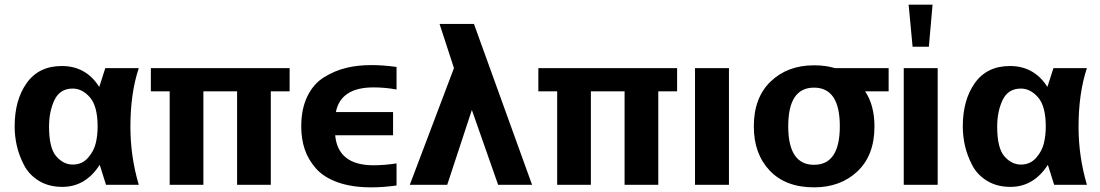

<svg xmlns="http://www.w3.org/2000/svg" viewBox="-20 -795 4734 826"><path d="M43 -251Q43 -365 95 -438Q147 -511 246 -511Q350 -511 407 -421L433 -502H577Q541 -394 541 -249Q541 -122 577 0H436L409 -86Q348 9 248 9Q190 9 147.5 -17Q105 -43 83.5 -84.5Q62 -126 52.5 -167.5Q43 -209 43 -251ZM400 -250Q400 -338 367 -376Q334 -414 293 -414Q238 -414 214.5 -365Q191 -316 191 -250Q191 -158 222 -122.5Q253 -87 293 -87Q333 -87 358.5 -116Q384 -145 392 -179Q400 -213 400 -250Z M1226 -402H1145V0H1000V-402H855V0H710V-402H629V-502H1226Z M1422 -213Q1434 -84 1587 -84Q1633 -84 1686 -92V3Q1628 11 1577 11Q1494 11 1433.5 -10.5Q1373 -32 1339.5 -70Q1306 -108 1291 -152.5Q1276 -197 1276 -251Q1276 -327 1302.5 -381Q1329 -435 1374.5 -463Q1420 -491 1469.5 -503Q1519 -515 1577 -515Q1628 -515 1686 -507V-410Q1637 -419 1587 -419Q1446 -419 1425 -313H1671V-213Z M2269 0H2123L2010 -322L1904 0H1743L1933 -502L1871 -692H2019Z M2893 -402H2812V0H2667V-402H2522V0H2377V-402H2296V-502H2893Z M3116 0H2970V-502H3116Z M3482 -514Q3509 -514 3529.5 -511Q3550 -508 3560 -505Q3570 -502 3572 -502H3803V-402H3702Q3742 -342 3742 -251Q3742 -127 3669 -58Q3596 11 3482 11Q3360 11 3291.5 -61Q3223 -133 3223 -251Q3223 -375 3295.5 -444.5Q3368 -514 3482 -514ZM3371 -252Q3371 -86 3482 -86Q3593 -86 3593 -252Q3593 -418 3482 -418Q3371 -418 3371 -252Z M3992 -775 3976 -594H3906L3889 -775ZM4014 0H3868V-502H4014Z M4122 -251Q4122 -365 4174 -438Q4226 -511 4325 -511Q4429 -511 4486 -421L4512 -502H4656Q4620 -394 4620 -249Q4620 -122 4656 0H4515L4488 -86Q4427 9 4327 9Q4269 9 4226.5 -17Q4184 -43 4162.5 -84.5Q4141 -126 4131.5 -167.5Q4122 -209 4122 -251ZM4479 -250Q4479 -338 4446 -376Q4413 -414 4372 -414Q4317 -414 4293.5 -365Q4270 -316 4270 -250Q4270 -158 4301 -122.5Q4332 -87 4372 -87Q4412 -87 4437.5 -116Q4463 -145 4471 -179Q4479 -213 4479 -250Z"/></svg>

Font: cwTeXHei
Style: Medium
Weight: 500
Version: Version 1.17